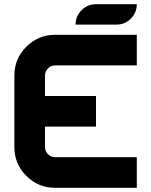

<svg xmlns="http://www.w3.org/2000/svg" viewBox="-20 -899 724 919"><path d="M634.8 -732.4V-585.9H244.1Q224.1 -585.9 209.7 -571.5Q195.3 -557.1 195.3 -537.1V-439.5H439.5V-293H195.3V-195.3Q195.3 -175.3 209.7 -160.9Q224.1 -146.5 244.1 -146.5H634.8V0H244.1Q163.1 0 106 -57.1Q48.8 -114.3 48.8 -195.3V-537.1Q48.8 -618.2 106 -675.3Q163.1 -732.4 244.1 -732.4ZM537.1 -781.2H341.8Q341.8 -821.8 370.4 -850.3Q398.9 -878.9 439.5 -878.9H634.8Q634.8 -838.4 606.2 -809.8Q577.6 -781.2 537.1 -781.2Z"/></svg>

Font: Audex
Style: Regular
Weight: 400
Designer: GGBotNet
Foundry: GGBotNet
Version: 1.00